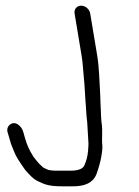

<svg xmlns="http://www.w3.org/2000/svg" viewBox="-20 -666 490 676"><path d="M242.6 -618.5 266.8 -473.1C272 -442.1 270.7 -437.4 274.9 -396C278.7 -359.3 278.5 -340.2 280.8 -312.6L282.1 -295.5C282.9 -283.8 284.5 -252.7 287 -236.4L291.4 -162.4L291.5 -161.7C291.6 -160.5 291.4 -149.2 289.9 -132.5C288.3 -116.2 284.2 -100 277.1 -83.8L276.9 -83.6L276.8 -83.3C272.1 -72.8 257.9 -65 227.7 -65H179.6C161.8 -65 150.6 -67.4 149.4 -68C133.8 -75.8 133.5 -73.7 125.9 -82L125.2 -82.7L124.5 -83.3C115 -91.5 107.1 -102.3 97.6 -114.4C82.6 -138.9 75.7 -153.6 68 -180L62.2 -200.7C59.3 -211.3 52.9 -221 43.4 -227.7C28.3 -238.4 14.1 -229.2 8.9 -220.4C5.7 -215.1 4.3 -207.4 6.9 -199.7L14.6 -173.9C18.8 -155.7 24.9 -145.6 31 -129.2C36 -115.7 48.2 -96.6 68.2 -68.5L68.6 -67.9L69.1 -67.3C85.7 -48.1 98.2 -35.5 110.6 -29.4C138.7 -15.7 152.4 -10 201.2 -10H236.9C279.7 -10 307.4 -22.9 319.3 -51.9C327.3 -74 333 -94.1 336.4 -113.3C339.8 -131.8 341.2 -145.3 340.1 -155.7C337.6 -180.9 342.4 -205.2 337.4 -235.6C336.1 -243.1 334.9 -279.3 334.6 -287.6L333.7 -305.1C332.9 -318 333.4 -329 332.3 -343.7C329.3 -385.6 329.6 -426.3 321.9 -472.5L297.6 -618.5C295.1 -633.5 280.6 -646 265.5 -646C250.5 -646 240.1 -633.5 242.6 -618.5Z"/></svg>

Font: MewTooHand
Style: BdCondLta
Weight: 400
Designer: Mew Too, Robert Jablonski
Version: Version 0.77